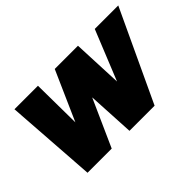

<svg xmlns="http://www.w3.org/2000/svg" viewBox="-84 -747 994 994"><g transform="rotate(-45 413.0 -250.0)"><path d="M278 0H101L66 -500H238L241 -229L361 -500H531L543 -226L654 -500H826L592 0H408L394 -259Z"/></g></svg>

Font: Albert Sans Black
Style: Italic
Weight: 900
Italic angle: -11.25°
Designer: Andreas Rasmussen
Foundry: a.Foundry
Version: Version 1.025